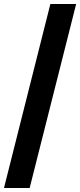

<svg xmlns="http://www.w3.org/2000/svg" viewBox="-20 -828 404 968"><path d="M0 120 234 -808H364L129.5 120Z"/></svg>

Font: Encode Sans SC SemiBold
Style: Regular
Weight: 600
Version: Version 3.002